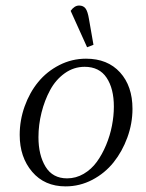

<svg xmlns="http://www.w3.org/2000/svg" viewBox="-20 -663 523 690"><path d="M50.8 -178.2Q50.8 -231 68.6 -280.8Q86.4 -330.6 117.4 -368.4Q148.4 -406.2 193.4 -429.2Q238.3 -452.1 289.1 -452.1Q366.7 -452.1 411.4 -402.8Q456.1 -353.5 456.1 -272Q456.1 -219.2 437.7 -168.9Q419.4 -118.7 388.2 -79.6Q356.9 -40.5 311.8 -16.8Q266.6 6.8 215.8 6.8Q140.1 6.8 95.5 -45.7Q50.8 -98.1 50.8 -178.2ZM118.2 -169.9Q118.2 -105.5 143.8 -63.7Q169.4 -22 221.2 -22Q252.9 -22 280.8 -38.3Q308.6 -54.7 327.9 -81.3Q347.2 -107.9 361.3 -141.8Q375.5 -175.8 382.3 -211.2Q389.2 -246.6 389.2 -279.8Q389.2 -344.7 363 -383.8Q336.9 -422.9 284.2 -422.9Q245.1 -422.9 212.6 -399.7Q180.2 -376.5 160.2 -339.4Q140.1 -302.2 129.2 -258.3Q118.2 -214.4 118.2 -169.9ZM233.9 -624Q247.6 -643.1 264.2 -643.1Q279.8 -643.1 287.6 -632.3Q295.4 -621.6 299.8 -594.2L315.9 -502L293 -493.2Z"/></svg>

Font: Dihjauti S
Style: Italic
Weight: 400
Italic angle: -9°
Designer: T. Christopher White
Version: Version 3.0.0